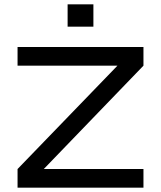

<svg xmlns="http://www.w3.org/2000/svg" viewBox="-20 -866 743 886"><path d="M61 -649H642V-563L182 -86H642V0H61V-86L522 -563H61ZM411 -846V-743H292V-846Z"/></svg>

Font: Syne Medium
Style: Regular
Weight: 500
Designer: Lucas Descroix
Foundry: Bonjour Monde
Version: Version 2.200; ttfautohint (v1.8.4)